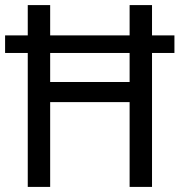

<svg xmlns="http://www.w3.org/2000/svg" viewBox="-21 -734 706 754"><path d="M88 0H176V-333H488V0H576V-526H664V-595H576V-714H488V-595H176V-714H88V-595H-1V-526H88ZM176 -412V-526H488V-412Z"/></svg>

Font: Noto Sans Devanagari UI SemiCondensed
Style: Regular
Weight: 400
Width: 4
Designer: Jelle Bosma - Monotype Design Team
Foundry: Monotype Imaging Inc.
Version: Version 2.004